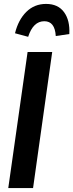

<svg xmlns="http://www.w3.org/2000/svg" viewBox="-20 -955 372 975"><path d="M123 -768.1 56.2 -786.1Q73.2 -855 114 -895Q154.8 -935.1 213.9 -935.1Q274.9 -935.1 305.4 -893.1Q335.9 -851.1 332 -782.2L263.2 -772Q258.8 -847.2 205.1 -847.2Q148.4 -847.2 123 -768.1ZM245.1 -690.9 147.9 0H22L120.1 -690.9Z"/></svg>

Font: Fira Sans Compressed Medium
Style: Italic
Weight: 500
Width: 3
Italic angle: -8°
Designer: Carrois Corporate & Edenspiekermann AG
Foundry: Carrois Corporate GbR & Edenspiekermann AG
Version: Version 4.203;PS 004.203;hotconv 1.0.88;makeotf.lib2.5.64775